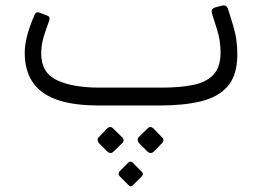

<svg xmlns="http://www.w3.org/2000/svg" viewBox="-20 -384 964 699"><path d="M341 0Q244 0 184.5 -22Q125 -44 97.5 -87Q70 -130 70 -192Q70 -221 79 -255Q88 -289 105 -328Q108 -336 113 -338.5Q118 -341 129 -336L150 -328Q157 -326 159.5 -321.5Q162 -317 158 -306Q148 -279 139 -250Q130 -221 130 -189Q130 -119 187.5 -92Q245 -65 341 -65H569Q634 -65 682 -74.5Q730 -84 756.5 -111.5Q783 -139 783 -193Q783 -237 770 -277L753 -331Q749 -343 752 -349Q755 -355 767 -358L786 -363Q800 -367 805.5 -359.5Q811 -352 815 -336L829 -290Q837 -264 840.5 -238.5Q844 -213 844 -186Q844 -110 809 -70Q774 -30 711 -15Q648 0 564 0ZM372 169 340 137Q336 132 335.5 125.5Q335 119 340 115L371 83Q376 78 382 78.5Q388 79 392 84L425 116Q430 120 430 126Q430 132 425 137L392 169Q388 173 382.5 173Q377 173 372 169ZM518 169 486 137Q482 132 481.5 125.5Q481 119 485 115L518 83Q523 78 528.5 78.5Q534 79 539 84L570 116Q575 120 575 126Q575 132 570 137L539 169Q534 173 528.5 173Q523 173 518 169ZM447 289 417 259Q412 254 412 248.5Q412 243 416 239L446 209Q450 204 455.5 204.5Q461 205 465 210L495 240Q500 244 500 249Q500 254 495 259L465 289Q456 300 447 289Z"/></svg>

Font: Rubik Light
Style: Regular
Weight: 300
Designer: Hubert and Fischer
Foundry: Hubert and Fischer
Version: Version 2.300;gftools[0.9.30]